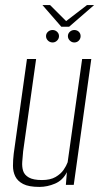

<svg xmlns="http://www.w3.org/2000/svg" viewBox="-20 -727 405 755"><path d="M135 8Q93 8 71 -3.5Q49 -15 40 -33.5Q31 -52 31 -75Q31 -98 34 -123L86 -495H122L71 -132Q69 -111 67.5 -91Q66 -71 71 -55Q76 -39 93.5 -29Q111 -19 145 -19Q178 -19 198.5 -31Q219 -43 230 -59Q241 -75 246 -89L303 -495H339L270 0H239L243 -50Q227 -18 196.5 -5Q166 8 135 8ZM187 -560Q176 -560 168.5 -567.5Q161 -575 161 -585Q161 -595 168.5 -602Q176 -609 187 -609Q197 -609 204.5 -602Q212 -595 212 -585Q212 -575 204.5 -567.5Q197 -560 187 -560ZM272 -560Q262 -560 254.5 -567.5Q247 -575 247 -585Q247 -595 254.5 -602Q262 -609 272 -609Q283 -609 290 -602Q297 -595 297 -585Q297 -575 290 -567.5Q283 -560 272 -560ZM221 -622 147 -707H177L240 -644L322 -707H350L252 -622Z"/></svg>

Font: Alumni Sans ExtraLight
Style: Italic
Weight: 250
Italic angle: -8°
Version: Version 1.016